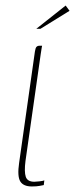

<svg xmlns="http://www.w3.org/2000/svg" viewBox="-20 -670 271 693"><path d="M95 3Q64 3 53 -15.5Q42 -34 49 -82L106 -484Q107 -490 108.5 -495Q110 -500 113.5 -502.5Q117 -505 123 -505H132Q132 -505 130.5 -497.5Q129 -490 127 -475L72 -89Q67 -50 73 -32Q79 -14 104 -14Q110 -14 123 -15.5Q136 -17 140 -19L138 -2Q133 -1 122.5 1Q112 3 95 3ZM111 -566 217 -650 231 -631 126 -566Z"/></svg>

Font: Genos Thin Thin
Style: Italic
Weight: 250
Italic angle: -8°
Version: Version 1.010